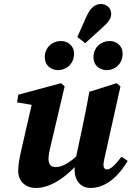

<svg xmlns="http://www.w3.org/2000/svg" viewBox="-20 -909 648 944"><path d="M156.2 15.2C228.2 15.2 308.9 -36.5 384.9 -129.6L379.1 -161.9C324.5 -109 287.1 -87.5 253.5 -87.5C233.8 -87.5 218.4 -97.9 218.4 -127.6C218.4 -147.4 223.7 -169.6 229.8 -195.4L297.8 -484.2L280.5 -500L70 -443.5L63.8 -405.6L160 -389.5L141.4 -418.7L83.2 -164.6C75.9 -131.1 69.4 -97.7 69.4 -69.4C69.4 -14.4 109.1 15.2 156.2 15.2ZM424.3 15.2C506.8 15.2 568.5 -51.9 608 -117.7L577.5 -138.1C544.1 -95.9 523.5 -75.9 505.9 -75.9C496.1 -75.9 488.7 -83.2 488.7 -96.5C488.7 -107 491.2 -120.8 495.5 -139.3L572.3 -484.2L552.8 -500L419.1 -457.6C410.2 -407.3 400.8 -358.2 390.7 -309.4L356.7 -149.7C350.6 -121.7 346.7 -101.8 346.7 -76.2C346.7 -17.7 379.9 15.2 424.3 15.2ZM265.7 -564.2C305.1 -564.2 344.1 -594 344.1 -645.3C344.1 -683.3 314.7 -707.4 278.6 -707.4C239.8 -707.4 200.1 -677.9 200.1 -627.3C200.1 -587 230.9 -564.2 265.7 -564.2ZM398.9 -696.7 488.9 -778.2C516.3 -803.6 526.7 -819.3 526.7 -841.2C526.7 -872.8 500.4 -889.2 476.6 -889.2C449.7 -889.2 425.2 -874.7 402.9 -823.1L360.2 -727L398.9 -696.7ZM505.1 -564.2C544.5 -564.2 582.9 -594 582.9 -645.3C582.9 -683.3 554.1 -707.4 518 -707.4C479.1 -707.4 439.4 -677.9 439.4 -627.3C439.4 -587 470.3 -564.2 505.1 -564.2Z"/></svg>

Font: Source Serif Variable
Style: Italic
Weight: 389
Italic angle: -12°
Designer: Frank Grießhammer
Foundry: Adobe Systems Incorporated
Version: Version 3.001;hotconv 1.0.111;makeotfexe 2.5.65597